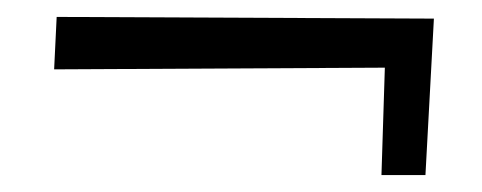

<svg xmlns="http://www.w3.org/2000/svg" viewBox="-20 -364 570 227"><path d="M431 -157 435 -284 44 -282 47 -344 493 -342 483 -157Z"/></svg>

Font: Lora Italic
Style: Italic
Weight: 400
Italic angle: -3°
Designer: Olga Karpushina, Alexei Vanyashin (Cyrillic)
Foundry: Cyreal
Version: Version 2.210; ttfautohint (v1.8.1.43-b0c9)